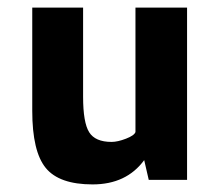

<svg xmlns="http://www.w3.org/2000/svg" viewBox="-20 -474 577 506"><path d="M360 -52Q313 12 224 12Q136 12 100.5 -31.5Q65 -75 65 -182V-454H199V-219Q199 -151 215 -125.5Q231 -100 274 -100Q290 -100 312 -108.5Q334 -117 337 -126V-454H473V0H372Z"/></svg>

Font: Tajawal ExtraBold
Style: Regular
Weight: 800
Designer: Boutros Fonts
Foundry: Created by Boutros International 2017
Version: Version 1.700